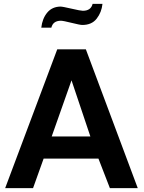

<svg xmlns="http://www.w3.org/2000/svg" viewBox="-20 -979 749 999"><path d="M296.9 -944.8H293.9Q305.7 -944.8 352.5 -933.8Q399.4 -922.9 411.1 -922.9Q453.1 -922.9 461.9 -959H513.2Q508.8 -915 482.9 -881.8Q457.5 -849.1 408.2 -849.1Q396.5 -849.1 352.5 -860.1Q308.6 -871.1 296.9 -871.1Q255.9 -871.1 247.1 -835H194.8Q200.2 -882.8 226.1 -913.8Q252 -944.8 296.9 -944.8ZM696.8 0H551.8L492.2 -153.8H207L151.9 0H6.8L277.8 -722.2H426.8ZM450.2 -269 352.1 -561 249 -269Z"/></svg>

Font: Perun
Style: Bold
Weight: 700
Foundry: Copyright (c) Stefan Peev, Context Ltd, 2016
Version: Version 1.0000